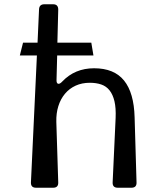

<svg xmlns="http://www.w3.org/2000/svg" viewBox="-20 -880 733 900"><path d="M620 -25Q621 0 596 0H532Q507 0 508 -25L522 -327Q524 -374 516.5 -405.5Q509 -437 493.5 -456.5Q478 -476 454.5 -484Q431 -492 401 -492Q364 -492 334.5 -478.5Q305 -465 284.5 -440.5Q264 -416 253.5 -382.5Q243 -349 244 -309L253 -25Q254 0 229 0H149Q124 0 125 -25L153 -620H73L88 -680H156L163 -836Q164 -860 188 -860H229Q253 -860 253 -835L249 -680H408L418 -620H248L245 -507Q244 -490 252 -487.5Q260 -485 272 -498Q331 -560 421 -560Q515 -560 561.5 -502.5Q608 -445 611 -330Z"/></svg>

Font: OpenDyslexic 3
Style: Regular
Weight: 400
Designer: Abelardo Gonzalez
Version: Version 1.000;PS 001.001;hotconv 1.0.56